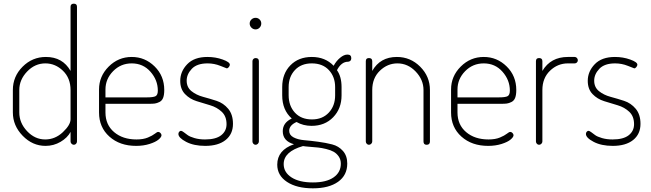

<svg xmlns="http://www.w3.org/2000/svg" viewBox="-20 -788 3544 1045"><path d="M382 -768Q399 -768 399 -751V-18Q399 -11 394 -5.5Q389 0 382 0Q375 0 369.5 -5.5Q364 -11 364 -18V-70Q347 -38 309.5 -16Q272 6 228 6Q157 6 103.5 -49Q50 -104 50 -176V-298Q50 -372 103 -425Q156 -478 230 -478Q321 -478 364 -402V-751Q364 -768 382 -768ZM85 -298V-176Q85 -119 127.5 -74Q170 -29 226 -29Q280 -29 322 -68.5Q364 -108 364 -139V-298Q364 -363 322.5 -403Q281 -443 227 -443Q170 -443 127.5 -398.5Q85 -354 85 -298Z M697 -478Q769 -478 821.5 -426.5Q874 -375 874 -298Q874 -272 868 -256Q862 -240 848 -233Q834 -226 822.5 -224.5Q811 -223 791 -223H554V-176Q554 -109 601 -69Q648 -29 723 -29Q760 -29 785 -39.5Q810 -50 822.5 -60Q835 -70 841 -70Q848 -70 853.5 -64Q859 -58 859 -52Q859 -42 843 -28.5Q827 -15 794 -4.5Q761 6 721 6Q632 6 575.5 -44.5Q519 -95 519 -176V-301Q519 -373 571.5 -425.5Q624 -478 697 -478ZM554 -258H779Q816 -258 827.5 -265Q839 -272 839 -295Q839 -352 799 -397.5Q759 -443 697 -443Q637 -443 595.5 -400.5Q554 -358 554 -301Z M1096 -29Q1155 -29 1184 -52Q1213 -75 1213 -112Q1213 -155 1187 -179.5Q1161 -204 1124 -215Q1087 -226 1050 -237.5Q1013 -249 987 -276Q961 -303 961 -348Q961 -399 999 -438.5Q1037 -478 1109 -478Q1153 -478 1192 -464Q1231 -450 1231 -436Q1231 -430 1225.5 -423Q1220 -416 1214 -416Q1213 -416 1179.5 -429.5Q1146 -443 1110 -443Q1052 -443 1024 -413.5Q996 -384 996 -349Q996 -313 1022 -292Q1048 -271 1085 -261Q1122 -251 1159 -239Q1196 -227 1222 -196Q1248 -165 1248 -114Q1248 -58 1208 -26Q1168 6 1097 6Q1035 6 993 -16Q951 -38 951 -59Q951 -66 955.5 -71Q960 -76 965 -76Q970 -76 980 -68.5Q990 -61 1001.5 -52.5Q1013 -44 1038.5 -36.5Q1064 -29 1096 -29Z M1371 -472Q1389 -472 1389 -455V-18Q1389 -11 1383.5 -5.5Q1378 0 1371 0Q1364 0 1359 -5.5Q1354 -11 1354 -18V-455Q1354 -462 1359 -467Q1364 -472 1371 -472ZM1348.5 -682Q1358 -691 1371 -691Q1384 -691 1393 -682Q1402 -673 1402 -660Q1402 -647 1393 -637.5Q1384 -628 1371 -628Q1358 -628 1348.5 -637.5Q1339 -647 1339 -660Q1339 -673 1348.5 -682Z M1804 -269V-314Q1804 -370 1770 -406.5Q1736 -443 1677 -443Q1619 -443 1585 -406.5Q1551 -370 1551 -314V-270Q1551 -212 1585 -175Q1619 -138 1678 -138Q1735 -138 1769.5 -175Q1804 -212 1804 -269ZM1835 103Q1835 80 1823.5 63.5Q1812 47 1796 38Q1780 29 1755.5 23Q1731 17 1711.5 15Q1692 13 1666 11Q1640 9 1629 7Q1524 37 1524 105Q1524 150 1566.5 177.5Q1609 205 1683 205Q1756 205 1795.5 177.5Q1835 150 1835 103ZM1874 -452Q1838 -452 1814 -406Q1839 -371 1839 -314V-269Q1839 -197 1793.5 -150Q1748 -103 1676 -103Q1630 -103 1594 -124Q1554 -106 1554 -76Q1554 -53 1577.5 -40.5Q1601 -28 1636 -25Q1671 -22 1712 -16.5Q1753 -11 1788 -2Q1823 7 1846.5 33.5Q1870 60 1870 102Q1870 166 1820 201.5Q1770 237 1683 237Q1595 237 1542 202Q1489 167 1489 108Q1489 29 1580 -3Q1519 -20 1519 -74Q1519 -120 1568 -143Q1516 -189 1516 -269V-314Q1516 -387 1560.5 -432.5Q1605 -478 1677 -478Q1750 -478 1796 -430Q1810 -456 1831 -473.5Q1852 -491 1871 -491Q1892 -491 1892 -471Q1892 -462 1886.5 -457Q1881 -452 1874 -452Z M2006 -298V-18Q2006 -11 2000.5 -5.5Q1995 0 1988 0Q1981 0 1976 -5.5Q1971 -11 1971 -18V-455Q1971 -472 1988 -472Q2006 -472 2006 -455V-402Q2049 -478 2140 -478Q2214 -478 2267 -425Q2320 -372 2320 -298V-18Q2320 0 2302 0Q2285 0 2285 -18V-298Q2285 -354 2242.5 -398.5Q2200 -443 2143 -443Q2089 -443 2047.5 -403Q2006 -363 2006 -298Z M2613 -478Q2685 -478 2737.5 -426.5Q2790 -375 2790 -298Q2790 -272 2784 -256Q2778 -240 2764 -233Q2750 -226 2738.5 -224.5Q2727 -223 2707 -223H2470V-176Q2470 -109 2517 -69Q2564 -29 2639 -29Q2676 -29 2701 -39.5Q2726 -50 2738.5 -60Q2751 -70 2757 -70Q2764 -70 2769.5 -64Q2775 -58 2775 -52Q2775 -42 2759 -28.5Q2743 -15 2710 -4.5Q2677 6 2637 6Q2548 6 2491.5 -44.5Q2435 -95 2435 -176V-301Q2435 -373 2487.5 -425.5Q2540 -478 2613 -478ZM2470 -258H2695Q2732 -258 2743.5 -265Q2755 -272 2755 -295Q2755 -352 2715 -397.5Q2675 -443 2613 -443Q2553 -443 2511.5 -400.5Q2470 -358 2470 -301Z M3108 -443H3071Q3015 -443 2973.5 -403Q2932 -363 2932 -298V-18Q2932 -11 2926.5 -5.5Q2921 0 2914 0Q2907 0 2902 -5.5Q2897 -11 2897 -18V-455Q2897 -472 2914 -472Q2932 -472 2932 -455V-402Q2977 -478 3071 -478H3108Q3115 -478 3120 -472.5Q3125 -467 3125 -460Q3125 -453 3120 -448Q3115 -443 3108 -443Z M3314 -29Q3373 -29 3402 -52Q3431 -75 3431 -112Q3431 -155 3405 -179.5Q3379 -204 3342 -215Q3305 -226 3268 -237.5Q3231 -249 3205 -276Q3179 -303 3179 -348Q3179 -399 3217 -438.5Q3255 -478 3327 -478Q3371 -478 3410 -464Q3449 -450 3449 -436Q3449 -430 3443.5 -423Q3438 -416 3432 -416Q3431 -416 3397.5 -429.5Q3364 -443 3328 -443Q3270 -443 3242 -413.5Q3214 -384 3214 -349Q3214 -313 3240 -292Q3266 -271 3303 -261Q3340 -251 3377 -239Q3414 -227 3440 -196Q3466 -165 3466 -114Q3466 -58 3426 -26Q3386 6 3315 6Q3253 6 3211 -16Q3169 -38 3169 -59Q3169 -66 3173.5 -71Q3178 -76 3183 -76Q3188 -76 3198 -68.5Q3208 -61 3219.5 -52.5Q3231 -44 3256.5 -36.5Q3282 -29 3314 -29Z"/></svg>

Font: Dosis
Style: ExtraLight
Weight: 250
Designer: Edgar Tolentino, Pablo Impallari, Igino Marini
Foundry: Edgar Tolentino, Pablo Impallari, Igino Marini
Version: Version 1.007